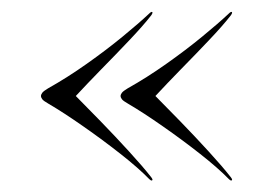

<svg xmlns="http://www.w3.org/2000/svg" viewBox="-20 -397 456 328"><path d="M50 -233Q50 -235.5 52.2 -238.5Q54.5 -241.5 62 -246Q95 -264.5 128.2 -288Q161.5 -311.5 189.5 -334.5Q217.5 -357.5 234.5 -373.5Q238.5 -377.5 240 -376.5Q241.5 -375.5 238.5 -371Q224.5 -353 201.2 -328.5Q178 -304 153.2 -278.8Q128.5 -253.5 109.5 -233Q126.5 -216 151.5 -190.2Q176.5 -164.5 200.5 -138.2Q224.5 -112 238.5 -94Q241.5 -90 240 -89Q238.5 -87.5 234.5 -91.5Q216.5 -110 186 -134Q155.5 -158 122.2 -181.2Q89 -204.5 62.5 -220Q54.5 -224.5 52.2 -227.5Q50 -230.5 50 -233ZM186 -233Q186 -235.5 188.2 -238.5Q190.5 -241.5 198 -246Q231 -264.5 264.2 -288Q297.5 -311.5 325.5 -334.5Q353.5 -357.5 370.5 -373.5Q374.5 -377.5 376 -376.5Q377.5 -375.5 374.5 -371Q360.5 -353 337.2 -328.5Q314 -304 289.2 -278.8Q264.5 -253.5 245.5 -233Q262.5 -216 287.5 -190.2Q312.5 -164.5 336.5 -138.2Q360.5 -112 374.5 -94Q377.5 -90 376 -89Q374.5 -87.5 370.5 -91.5Q352.5 -110 322 -134Q291.5 -158 258.2 -181.2Q225 -204.5 198.5 -220Q190.5 -224.5 188.2 -227.5Q186 -230.5 186 -233Z"/></svg>

Font: Fraunces 144pt Light
Style: Regular
Weight: 300
Version: Version 1.000;[b76b70a41]